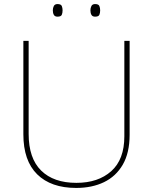

<svg xmlns="http://www.w3.org/2000/svg" viewBox="-20 -915 752 945"><path d="M618 -252Q618 -163 584.5 -105Q551 -47 492 -18.5Q433 10 355 10Q231 10 163 -57Q95 -124 95 -254V-714H121V-256Q121 -136 182.5 -75.5Q244 -15 356 -15Q463 -15 527.5 -72.5Q592 -130 592 -244V-714H618ZM240 -864Q240 -876 245 -885.5Q250 -895 263 -895Q280 -895 284 -885.5Q288 -876 288 -864Q288 -851 284 -842Q280 -833 263 -833Q250 -833 245 -842Q240 -851 240 -864ZM425 -864Q425 -876 430 -885.5Q435 -895 448 -895Q465 -895 469 -885.5Q473 -876 473 -864Q473 -851 469 -842Q465 -833 448 -833Q435 -833 430 -842Q425 -851 425 -864Z"/></svg>

Font: Noto Sans Sinhala UI Thin
Style: Regular
Weight: 100
Designer: Jelle Bosma - Monotype Design Team
Foundry: Monotype Imaging Inc.
Version: Version 2.006; ttfautohint (v1.8.4.7-5d5b)